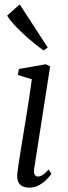

<svg xmlns="http://www.w3.org/2000/svg" viewBox="-20 -847 310 877"><path d="M113.5 10Q96 10 83 4Q70 -2 63.5 -16Q57 -30 59 -53Q60.5 -70 66 -105.5Q71.5 -141 79.2 -188.2Q87 -235.5 95.5 -287.8Q104 -340 112 -391.2Q120 -442.5 125.5 -485L61.5 -504.5L66.5 -532L189.5 -553.5L209 -543.5L136 -75.5Q133 -57 138.8 -48.8Q144.5 -40.5 152 -40.5Q162.5 -40.5 174.2 -47.5Q186 -54.5 202.5 -73L214.5 -52.5Q209 -44 194.8 -29Q180.5 -14 159.8 -2Q139 10 113.5 10ZM179 -616.5Q160.5 -629.5 136.2 -649.2Q112 -669 87.5 -691.5Q63 -714 43 -736Q23 -758 12.5 -775.5L70 -827L198 -630Z"/></svg>

Font: Merriweather 48pt Light
Style: Italic
Weight: 300
Italic angle: -7.8°
Version: Version 2.101